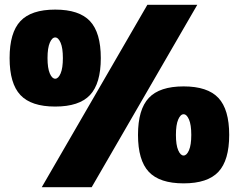

<svg xmlns="http://www.w3.org/2000/svg" viewBox="-20 -750 996 800"><path d="M65 -662Q110 -710 210 -710Q310 -710 355 -662Q400 -614 400 -508Q400 -402 355 -354Q310 -306 210 -306Q110 -306 65 -354Q20 -402 20 -508Q20 -614 65 -662ZM187.5 -444Q197 -422 210 -422Q223 -422 232.5 -444Q242 -466 242 -508Q242 -550 232.5 -572Q223 -594 210 -594Q197 -594 187.5 -572Q178 -550 178 -508Q178 -466 187.5 -444ZM362 30H154L594 -730H802ZM600 -342Q645 -390 745 -390Q845 -390 890 -342Q935 -294 935 -188Q935 -82 890 -34Q845 14 745 14Q645 14 600 -34Q555 -82 555 -188Q555 -294 600 -342ZM722.5 -124Q732 -102 745 -102Q758 -102 767.5 -124Q777 -146 777 -188Q777 -230 767.5 -252Q758 -274 745 -274Q732 -274 722.5 -252Q713 -230 713 -188Q713 -146 722.5 -124Z"/></svg>

Font: Fivo Sans Modern ExtBlk
Style: Regular
Weight: 950
Designer: Alexander Slobzheninov
Foundry: Alexander Slobzheninov
Version: 1.0